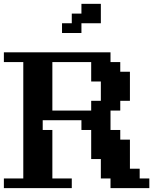

<svg xmlns="http://www.w3.org/2000/svg" viewBox="-20 -970 790 990"><path d="M350.1 -49.8V0H0V-49.8H100.1V-649.9H0V-700.2H549.8V-649.9H600.1V-600.1H649.9V-450.2H600.1V-399.9H549.8V-299.8H600.1V-250H649.9V-100.1H700.2V-49.8H750V0H549.8V-49.8H500V-149.9H450.2V-299.8H399.9V-350.1H200.2V-299.8H250V-49.8ZM250 -399.9H450.2V-450.2H500V-549.8H450.2V-649.9H250ZM299.8 -850.1V-799.8H399.9V-850.1H500V-950.2H399.9V-899.9H350.1V-850.1Z"/></svg>

Font: Redaction 50
Style: Bold
Weight: 700
Designer: Jeremy Mickel / Forest Young
Foundry: MCKL
Version: Version 2.001;hotconv 1.0.113;makeotfexe 2.5.65598 DEVELOPME